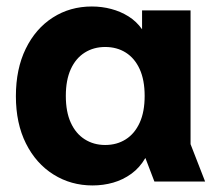

<svg xmlns="http://www.w3.org/2000/svg" viewBox="-20 -554 657 586"><path d="M262.4 12Q196.6 12 143.3 -21.4Q89.9 -54.8 59.2 -116.1Q28.5 -177.4 28.5 -260.5Q28.5 -343.6 58.5 -405.1Q88.5 -466.7 141.1 -500.4Q193.7 -534.2 260.3 -534.2Q291 -534.2 319.5 -526.6Q348.1 -519 372.3 -503.9Q396.5 -488.8 413.6 -464.6V-522.2H561.6V-114L606 0H451.2L423.7 -71.9Q406.5 -42.2 381 -23.7Q355.6 -5.3 325.4 3.4Q295.3 12 262.4 12ZM300.9 -111.5Q336.8 -111.5 363.9 -128.8Q391.1 -146.1 406.3 -179.4Q421.5 -212.6 421.5 -261.2Q421.5 -309.8 406.3 -343.1Q391.1 -376.3 363.9 -393.5Q336.8 -410.6 300.9 -410.6Q266 -410.6 238.7 -393.5Q211.3 -376.3 196.1 -343.1Q180.9 -309.8 180.9 -261.2Q180.9 -212.6 196.1 -179.4Q211.3 -146.1 238.7 -128.8Q266 -111.5 300.9 -111.5Z"/></svg>

Font: TikTok Sans Light
Style: Regular
Weight: 300
Version: Version 4.000